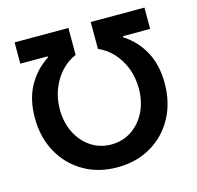

<svg xmlns="http://www.w3.org/2000/svg" viewBox="-107 -840 986 961"><g transform="rotate(-15 386.5 -359.5)"><path d="M49.8 -336.4Q49.8 -431.6 87.9 -500.5Q126 -569.3 191.4 -611.3V-617.2H49.8V-727.5H328.6V-587.9Q287.1 -570.8 253.9 -535.4Q220.7 -500 201.2 -451.2Q181.6 -402.3 181.6 -344.2Q181.6 -277.3 208 -224.1Q234.4 -170.9 280.5 -139.9Q326.7 -108.9 386.2 -108.4Q446.3 -108.9 492.4 -139.9Q538.6 -170.9 564.7 -224.1Q590.8 -277.3 590.8 -344.2Q590.8 -402.3 571.5 -451.2Q552.2 -500 519 -535.4Q485.8 -570.8 444.3 -587.9V-727.5H722.7V-617.2H581.5V-611.3Q647 -569.8 684.8 -500.7Q722.7 -431.6 722.7 -336.4Q722.7 -234.9 679.7 -156.7Q636.7 -78.6 560.8 -34.4Q484.9 9.8 386.2 9.8Q288.1 9.8 212.2 -34.4Q136.2 -78.6 93 -156.7Q49.8 -234.9 49.8 -336.4Z"/></g></svg>

Font: Inter Semi Bold
Style: Regular
Weight: 600
Designer: Rasmus Andersson
Foundry: rsms
Version: Version 4.000;git-e0f93cc